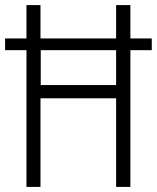

<svg xmlns="http://www.w3.org/2000/svg" viewBox="-21 -734 616 754"><path d="M83 0H138V-348H435V0H491V-537H575V-583H491V-714H435V-583H138V-714H83V-583H-1V-537H83ZM139 -400V-537H435V-400Z"/></svg>

Font: Noto Sans Thai Looped Condensed Light
Style: Regular
Weight: 300
Width: 3
Designer: Sasikarn Vongin, Ben Mitchell
Foundry: The Fontpad Ltd
Version: Version 1.001